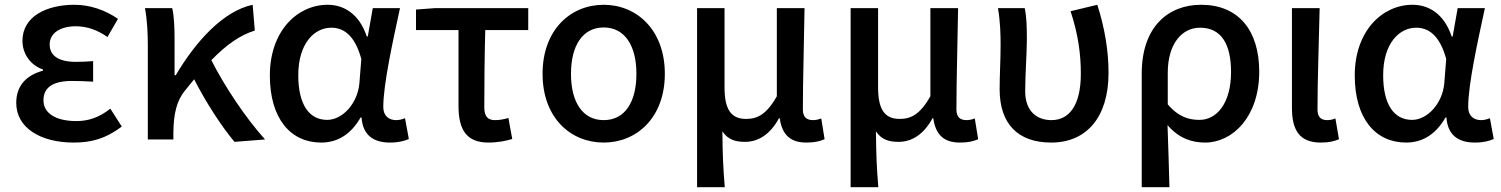

<svg xmlns="http://www.w3.org/2000/svg" viewBox="-20 -584 6287 804"><path d="M288 13C363 13 422 -3 490 -54L442 -129C393 -90 347 -77 300 -77C213 -77 162 -110 162 -164C162 -218 202 -245 281 -245C309 -245 338 -244 370 -242V-328C343 -326 320 -325 298 -325C222 -325 188 -353 188 -398C188 -447 235 -474 297 -474C345 -474 389 -458 430 -429L474 -505C422 -541 358 -564 292 -564C176 -564 74 -516 74 -413C74 -363 103 -313 160 -293V-288C97 -271 48 -231 48 -153C48 -48 151 13 288 13Z M599 0H706V-30C707 -105 719 -162 755 -205C768 -222 781 -237 793 -252C844 -152 909 -53 962 10L1090 0C1010 -88 920 -223 865 -332C930 -399 988 -438 1047 -456L1038 -564C916 -538 801 -413 716 -269H711V-419C711 -469 709 -519 701 -550H587C597 -498 599 -438 599 -394Z M1325 13C1394 13 1450 -22 1490 -92H1494C1499 -18 1544 13 1613 13C1649 13 1675 6 1692 -2L1676 -89C1664 -84 1651 -81 1639 -81C1608 -81 1585 -99 1585 -136C1585 -231 1625 -411 1655 -550H1541L1520 -431H1516C1484 -527 1419 -564 1352 -564C1225 -564 1110 -454 1110 -268C1110 -87 1197 13 1325 13ZM1350 -82C1274 -82 1229 -147 1229 -269C1229 -403 1297 -468 1367 -468C1416 -468 1465 -440 1493 -337L1485 -236C1478 -152 1415 -82 1350 -82Z M2025 13C2064 13 2099 6 2125 -2L2109 -90C2089 -84 2071 -81 2053 -81C2024 -81 2008 -95 2008 -134C2008 -230 2009 -344 2012 -458H2192V-550H1802L1722 -544V-458H1900V-140C1900 -43 1932 13 2025 13Z M2508 13C2646 13 2764 -91 2764 -275C2764 -459 2646 -564 2508 -564C2369 -564 2252 -459 2252 -275C2252 -91 2369 13 2508 13ZM2508 -81C2419 -81 2371 -157 2371 -275C2371 -392 2419 -469 2508 -469C2597 -469 2645 -392 2645 -275C2645 -157 2597 -81 2508 -81Z M2899 200H3015C3008 117 3006 66 3005 -34C3029 2 3061 10 3100 10C3156 10 3206 -22 3242 -89H3245C3255 -19 3290 13 3357 13C3393 13 3414 7 3433 -1L3419 -88C3406 -83 3394 -81 3385 -81C3358 -81 3342 -93 3342 -126C3342 -246 3347 -408 3349 -550H3233V-181C3189 -103 3150 -86 3104 -86C3040 -86 3014 -128 3014 -218V-550H2899Z M3542 200H3658C3651 117 3649 66 3648 -34C3672 2 3704 10 3743 10C3799 10 3849 -22 3885 -89H3888C3898 -19 3933 13 4000 13C4036 13 4057 7 4076 -1L4062 -88C4049 -83 4037 -81 4028 -81C4001 -81 3985 -93 3985 -126C3985 -246 3990 -408 3992 -550H3876V-181C3832 -103 3793 -86 3747 -86C3683 -86 3657 -128 3657 -218V-550H3542Z M4382 13C4529 13 4622 -92 4622 -279C4622 -375 4605 -470 4575 -564L4463 -537C4496 -437 4506 -354 4506 -275C4506 -141 4456 -81 4383 -81C4324 -81 4273 -116 4273 -202C4273 -271 4280 -363 4280 -419C4280 -469 4279 -512 4271 -550H4159C4169 -492 4170 -438 4170 -394C4170 -332 4166 -271 4166 -210C4166 -67 4241 13 4382 13Z M4761 200H4877C4875 108 4872 35 4869 -60C4916 -5 4971 13 5026 13C5142 13 5253 -95 5253 -284C5253 -458 5165 -564 5010 -564C4871 -564 4761 -471 4761 -276ZM5003 -82C4960 -82 4916 -93 4870 -147V-279C4870 -403 4931 -468 5005 -468C5096 -468 5135 -397 5135 -282C5135 -153 5076 -82 5003 -82Z M5511 13C5547 13 5568 7 5587 -1L5572 -88C5560 -83 5548 -81 5538 -81C5512 -81 5497 -93 5497 -126C5497 -246 5503 -408 5506 -550H5390V-133C5390 -41 5420 13 5511 13Z M5868 13C5937 13 5993 -22 6033 -92H6037C6042 -18 6087 13 6156 13C6192 13 6218 6 6235 -2L6219 -89C6207 -84 6194 -81 6182 -81C6151 -81 6128 -99 6128 -136C6128 -231 6168 -411 6198 -550H6084L6063 -431H6059C6027 -527 5962 -564 5895 -564C5768 -564 5653 -454 5653 -268C5653 -87 5740 13 5868 13ZM5893 -82C5817 -82 5772 -147 5772 -269C5772 -403 5840 -468 5910 -468C5959 -468 6008 -440 6036 -337L6028 -236C6021 -152 5958 -82 5893 -82Z"/></svg>

Font: Noto Sans HK Medium
Style: Regular
Weight: 500
Designer: Ryoko NISHIZUKA 西塚涼子 (kana, bopomofo & ideographs); Paul D. Hunt (Latin, Greek & Cyrillic); Sandoll Communications 산돌커뮤니
Foundry: Adobe
Version: Version 2.002;hotconv 1.0.116;makeotfexe 2.5.65601